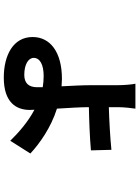

<svg xmlns="http://www.w3.org/2000/svg" viewBox="123 -798 753 1040"><g transform="rotate(90 500.0 -277.5)"><path d="M452 -132V-102C452 -56 430 -32 385 -32C329 -32 293 -54 293 -83C293 -116 328 -137 392 -137C412 -137 432 -135 452 -132ZM568 -634H433C437 -616 441 -574 441 -535C441 -500 441 -433 441 -394C441 -349 444 -290 447 -234L407 -236C262 -236 180 -173 180 -77C180 28 279 79 400 79C534 79 575 12 575 -62L574 -87C642 -51 699 0 742 44L811 -65C757 -115 672 -176 568 -209C564 -273 560 -339 560 -382C627 -383 727 -387 794 -393L791 -504C724 -497 626 -492 560 -490V-537C560 -572 565 -615 568 -634Z"/></g></svg>

Font: Noto Sans Mono CJK SC
Style: Bold
Weight: 700
Designer: Ryoko NISHIZUKA 西塚涼子 (kana, bopomofo & ideographs); Paul D. Hunt (Latin, Greek & Cyrillic); Sandoll Communications 산돌커뮤니
Foundry: Adobe
Version: Version 2.004;hotconv 1.0.118;makeotfexe 2.5.65603